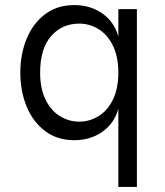

<svg xmlns="http://www.w3.org/2000/svg" viewBox="-20 -536 649 756"><path d="M60 -250Q60 -322 84.5 -382.5Q109 -443 157 -479.5Q205 -516 272 -516Q325 -516 366 -493.5Q407 -471 429 -433Q451 -395 451 -350V-250H446Q446 -312 425 -355.5Q404 -399 368.5 -421Q333 -443 292 -443Q224 -443 181 -393.5Q138 -344 138 -250Q138 -188 159 -144.5Q180 -101 215.5 -79Q251 -57 292 -57Q333 -57 368.5 -79Q404 -101 425 -144.5Q446 -188 446 -250H451V-150Q451 -105 429 -67Q407 -29 366 -6.5Q325 16 272 16Q205 16 157 -20.5Q109 -57 84.5 -117.5Q60 -178 60 -250ZM446 -500H519V200H446Z"/></svg>

Font: Uncut Sans VF
Style: Regular
Weight: 400
Designer: Kasper Nordkvist
Foundry: Uncut Type
Version: Version 1.100;FEAKit 1.0